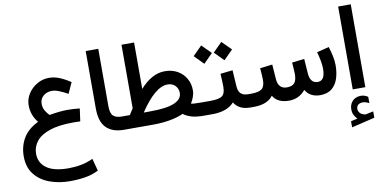

<svg xmlns="http://www.w3.org/2000/svg" viewBox="-88 -938 3056 1532"><g transform="rotate(-10 1440.0 -171.5)"><path d="M477.1 -358.9Q442.4 -378.9 409.4 -392.3Q376.5 -405.8 349.1 -405.8Q309.1 -405.8 280.3 -381.8Q251.5 -357.9 251.5 -317.4Q251.5 -285.6 266.8 -260.5Q282.2 -235.4 298.8 -219.7Q385.3 -234.9 445.3 -234.9Q471.2 -234.9 495.8 -233.2Q520.5 -231.4 544.9 -229L530.8 -126.5Q515.1 -127.4 499 -127.7Q482.9 -127.9 474.1 -127.9Q357.9 -127.9 283.7 -103Q209.5 -78.1 174.1 -33.9Q138.7 10.3 138.7 66.9Q138.7 140.6 197.3 183.1Q255.9 225.6 374 225.6Q426.8 225.6 476.3 216.3Q525.9 207 574.2 184.6L600.6 284.7Q549.8 310.1 492.2 319.6Q434.6 329.1 368.7 329.1Q277.8 329.1 202.9 301Q127.9 272.9 83 215.6Q38.1 158.2 38.1 70.3Q38.1 -11.2 76.4 -76.2Q114.7 -141.1 198.7 -181.6Q171.9 -214.8 159.7 -250.5Q147.5 -286.1 147.5 -323.7Q147.5 -373.5 174.8 -416.5Q202.1 -459.5 247.1 -485.8Q292 -512.2 344.2 -512.2Q387.7 -512.2 430.4 -494.6Q473.1 -477.1 517.1 -447.3Z M875.5 0H863.3Q770.5 0 720.7 -49.3Q670.9 -98.6 670.9 -207.5V-671.9H772.9V-207Q772.9 -148.4 795.7 -127.9Q818.4 -107.4 863.3 -107.4H875.5Z M1425.3 -112.8Q1440.4 -107.4 1511.2 -107.4H1525.9V0H1510.7Q1447.8 0 1408.9 -12.2Q1370.1 -24.4 1344.7 -43.9Q1304.7 -24.4 1240.5 -12.2Q1176.3 0 1098.1 0H856V-107.4H929.2Q937 -120.1 945.1 -132.6Q953.1 -145 960.9 -157.2V-671.9H1063V-295.9Q1109.9 -348.6 1159.9 -376.2Q1210 -403.8 1264.6 -403.8Q1321.3 -403.8 1365.2 -379.2Q1409.2 -354.5 1434.1 -311.8Q1459 -269 1459 -215.8Q1459 -189.5 1449.2 -162.6Q1439.5 -135.7 1425.3 -112.8ZM1095.7 -108.4Q1229.5 -108.4 1291 -135.5Q1352.5 -162.6 1352.5 -211.9Q1352.5 -248 1329.1 -272Q1305.7 -295.9 1267.1 -295.9Q1166.5 -295.9 1042 -107.9Z M1900.4 0H1888.7Q1839.8 0 1807.9 -16.1Q1775.9 -32.2 1755.9 -64Q1728 -31.7 1682.9 -15.9Q1637.7 0 1579.1 0H1506.3V-107.4H1580.1Q1651.4 -107.4 1677 -126Q1702.6 -144.5 1703.1 -198.7Q1703.1 -224.6 1701.7 -252.7Q1700.2 -280.8 1698.7 -306.2L1798.3 -317.4L1806.6 -186.5Q1809.1 -145.5 1828.9 -126.5Q1848.6 -107.4 1889.6 -107.4H1900.4ZM1675.3 -481.9 1749 -555.7 1823.2 -481.9 1749 -407.2ZM1512.2 -481.9 1585.9 -555.7 1660.2 -481.9 1585.9 -407.2Z M2453.6 -107.4Q2481 -107.4 2496.3 -130.1Q2511.7 -152.8 2511.7 -206.1Q2511.7 -231.9 2505.1 -268.3Q2498.5 -304.7 2487.8 -341.8L2586.4 -366.7Q2598.6 -328.1 2606.9 -289.6Q2615.2 -251 2615.2 -213.4Q2615.2 -156.7 2599.9 -108.2Q2584.5 -59.6 2549.1 -30Q2513.7 -0.5 2454.1 0Q2372.1 0 2334.5 -63.5Q2282.7 0 2201.2 0Q2107.9 0 2071.3 -63Q2025.9 0 1914.6 0H1880.9V-107.4H1915.5Q1972.7 -107.4 1998.3 -126.7Q2023.9 -146 2023.9 -199.7Q2023.9 -211.4 2022.2 -238.8Q2020.5 -266.1 2018.1 -295.4L2118.2 -307.1L2127 -186.5Q2129.4 -150.4 2147.9 -128.9Q2166.5 -107.4 2202.1 -107.4Q2246.1 -107.4 2264.4 -130.1Q2282.7 -152.8 2282.7 -199.7Q2282.7 -210.4 2281 -238Q2279.3 -265.6 2277.3 -295.4L2377 -307.1L2385.7 -186.5Q2388.2 -150.9 2404.3 -129.2Q2420.4 -107.4 2453.6 -107.4Z M2712.4 235.4Q2696.8 219.7 2687 200.2Q2677.2 180.7 2677.2 154.3Q2677.2 135.3 2682.6 120.1Q2688 105 2697.3 93.8Q2710.4 77.6 2729.2 69.3Q2748 61 2768.1 61Q2788.6 61 2801.3 65.9Q2814 70.8 2827.6 79.1L2828.1 130.9Q2813.5 123 2801.5 119.1Q2789.6 115.2 2774.9 115.2Q2766.1 115.2 2756.1 117.9Q2746.1 120.6 2738.3 127.4Q2725.1 139.2 2725.1 160.6Q2725.6 176.3 2736.1 190.4Q2746.6 204.6 2770.5 211.4Q2772.9 211.9 2775.4 212.9Q2777.8 213.9 2780.8 213.9Q2783.2 213.9 2785.2 213.4L2846.7 200.7V252L2658.7 296.9V247.6ZM2716.3 -671.9H2818.4V-0.5H2716.3Z"/></g></svg>

Font: Vazir Medium FD-WOL-UI
Style: Medium-FD-WOL-UI
Weight: 500
Designer: Saber Rastikerdar
Foundry: Saber Rastikerdar
Version: Version 30.0.0